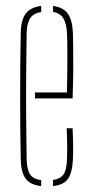

<svg xmlns="http://www.w3.org/2000/svg" viewBox="-20 -624 310 648"><path d="M50 -85Q49 -138.5 48.5 -192.2Q48 -246 48 -299.5Q48 -353 48.5 -406.8Q49 -460.5 50 -514Q51 -557 67 -578.2Q83 -599.5 119 -604V-583.5Q93.5 -579.5 82.2 -563Q71 -546.5 70 -514Q69 -450.5 68.5 -399.2Q68 -348 68 -300.2Q68 -252.5 68.5 -200.8Q69 -149 70 -85Q71 -50 82.2 -34.5Q93.5 -19 119 -16V4Q82 0 66.5 -21.2Q51 -42.5 50 -85ZM159 4V-16.5Q183.5 -20 194.2 -35.2Q205 -50.5 206 -85Q207 -107.5 206.8 -133.2Q206.5 -159 205 -191H225Q226.5 -159 226.8 -133Q227 -107 226 -85Q224 -42.5 210 -21.2Q196 0 159 4ZM98 -292V-312H206Q207 -356.5 207.2 -395.5Q207.5 -434.5 207.2 -464.8Q207 -495 206 -514Q204 -546.5 193.2 -563Q182.5 -579.5 159 -584V-604Q193 -599.5 208.5 -578.5Q224 -557.5 226 -514Q226.5 -496 227 -465Q227.5 -434 227.2 -390.5Q227 -347 225 -292Z"/></svg>

Font: Big Shoulders Stencil Thin
Style: Regular
Weight: 100
Designer: Patric King
Foundry: XO Type Co
Version: Version 2.001